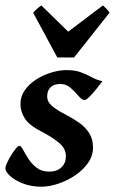

<svg xmlns="http://www.w3.org/2000/svg" viewBox="-29 -684 432 722"><path d="M356.4 -378.9Q346.7 -365.7 333 -348.9Q319.3 -332 307.1 -319.8Q294.9 -307.6 289.1 -307.6Q279.3 -307.6 266.6 -322.8Q253.9 -337.9 237.1 -353Q220.2 -368.2 198.2 -368.2Q173.3 -368.2 160.9 -355.5Q148.4 -342.8 148.4 -321.8Q148.4 -300.8 167 -285.2Q185.5 -269.5 221.7 -251Q246.1 -238.3 269 -222.2Q292 -206.1 306.4 -183.6Q320.8 -161.1 320.8 -129.4Q320.8 -98.1 302 -71.3Q283.2 -44.4 253.4 -24.4Q223.6 -4.4 189.9 6.8Q156.2 18.1 127 18.1Q88.4 18.1 57.6 6.1Q26.9 -5.9 9 -22.2Q-8.8 -38.6 -8.8 -51.3Q-8.8 -57.1 -2.7 -71Q3.4 -85 12.7 -99.9Q22 -114.7 30.5 -125.2Q39.1 -135.7 43.9 -135.7Q49.8 -135.7 57.6 -121.1Q65.4 -106.4 77.6 -87.2Q89.8 -67.9 108.9 -53.2Q127.9 -38.6 156.2 -38.6Q185.1 -38.6 201.9 -54.7Q218.8 -70.8 218.8 -96.2Q218.8 -127 190.7 -148.9Q162.6 -170.9 128.4 -188.5Q81.1 -212.4 64.5 -238.3Q47.9 -264.2 47.9 -293Q47.9 -321.3 64.2 -344.7Q80.6 -368.2 106.9 -385Q133.3 -401.9 163.6 -411.1Q193.8 -420.4 221.7 -420.4Q254.4 -420.4 277.3 -411.4Q300.3 -402.3 318.8 -392.3Q337.4 -382.3 356.4 -378.9ZM382.8 -636.2 249.5 -467.8H186.5L95.7 -636.2Q109.4 -651.9 126.5 -663.6L227.5 -564.9L357.9 -663.6Q363.3 -659.2 370.6 -651.9Q377.9 -644.5 382.8 -636.2Z"/></svg>

Font: Dai Banna SIL SemiBold
Style: Italic
Weight: 600
Italic angle: -11°
Designer: Victor Gaultney
Foundry: SIL International
Version: Version 4.000